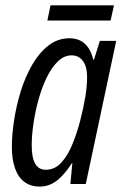

<svg xmlns="http://www.w3.org/2000/svg" viewBox="-20 -688 458 718"><path d="M128.4 9.8Q95.2 9.8 71.8 -7.3Q48.3 -24.4 36.4 -57.9Q24.4 -91.3 24.4 -139.2Q24.4 -184.1 32.7 -238.3Q41 -292.5 57.6 -346.4Q74.2 -400.4 100.1 -445.3Q126 -490.2 160.9 -517.6Q195.8 -544.9 240.2 -544.9Q263.2 -544.9 280.8 -535.9Q298.3 -526.9 310.5 -509Q322.8 -491.2 328.6 -465.3H331.5L353.5 -535.2H414.6L300.8 0H243.2L250.5 -77.6H248.5Q231 -50.3 212.4 -30.5Q193.8 -10.7 173.3 -0.5Q152.8 9.8 128.4 9.8ZM150.9 -53.2Q185.5 -53.2 210 -80.6Q234.4 -107.9 251.5 -150.4Q268.6 -192.9 280.3 -238.3Q292.5 -286.6 299.1 -326.2Q305.7 -365.7 305.7 -399.9Q305.7 -438.5 290.3 -459.7Q274.9 -481 247.6 -481Q219.7 -481 196.3 -458.3Q172.9 -435.5 154.8 -398.4Q136.7 -361.3 124.3 -316.4Q111.8 -271.5 105.2 -226.6Q98.6 -181.6 98.6 -144.5Q98.6 -97.7 111.8 -75.4Q125 -53.2 150.9 -53.2ZM157.2 -611.3 168.9 -668H406.2L393.6 -611.3Z"/></svg>

Font: Open Sans Condensed
Style: Italic
Weight: 400
Width: 3
Italic angle: -12°
Designer: Monotype Design Team
Foundry: Monotype Imaging Inc.
Version: Version 3.000